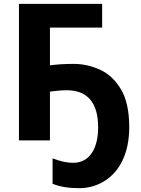

<svg xmlns="http://www.w3.org/2000/svg" viewBox="-20 -734 736 1004"><path d="M328.1 -262.2C433.6 -262.2 493.2 -201.2 493.2 -68.8C493.2 38.1 451.7 117.2 362.8 117.2C325.7 117.2 292.5 108.4 254.9 94.2V227.1C293.9 242.7 339.4 250 394 250C440.4 250 483.9 238.3 523.4 214.4C603 166.5 655.8 71.3 655.8 -68.8C655.8 -152.3 641.6 -218.3 612.8 -266.6C584 -314.9 547.4 -349.1 502.9 -369.6C458.5 -389.6 412.6 -399.9 366.2 -399.9C320.8 -399.9 276.9 -397.5 241.2 -392.1V-589.8H514.2V-713.9H79.1V0H241.2V-254.9C263.2 -257.3 296.4 -262.2 328.1 -262.2Z"/></svg>

Font: Avrile Sans
Style: Bold
Weight: 700
Designer: Monotype Design Team, Google (font), Stefan Peev (BGR Cyrillic), Cristiano Sobral (main changes)
Foundry: The Avrile Sans Project Authors
Version: Version 3.110